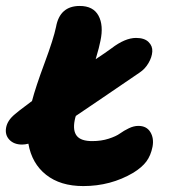

<svg xmlns="http://www.w3.org/2000/svg" viewBox="-26 -671 594 648"><path d="M48.8 -183.1Q21 -183.1 5.6 -199.5Q-9.8 -215.8 -5.4 -240.2Q-1 -264.6 23.9 -285.2Q35.6 -295.4 57.1 -311.3Q78.6 -327.1 82 -330.1Q94.2 -377 124.5 -458.5Q154.8 -540 163.1 -580.1Q175.8 -650.9 243.2 -650.9Q288.6 -650.9 306.4 -618.2Q324.2 -585.4 313 -533.2Q309.6 -514.2 296.9 -471.2Q331.1 -493.7 350.1 -507.8Q396 -543 433.1 -543Q461.4 -543 475.3 -529.3Q489.3 -515.6 488 -496.8Q486.8 -478 475.1 -458Q463.4 -438 444.8 -425.8Q391.6 -389.6 321.8 -342Q252 -294.4 230 -279.8Q228 -274.9 226.1 -265.1Q219.2 -230 233.2 -212.4Q247.1 -194.8 285.2 -194.8Q315.9 -194.8 340.8 -202.9Q365.7 -210.9 378.9 -220.5Q392.1 -230 408.7 -238Q425.3 -246.1 440.9 -246.1Q468.8 -246.1 481.4 -225.3Q494.1 -204.6 488.8 -175.8Q482.9 -146 468 -126Q453.1 -106 423.8 -87.9Q347.7 -43 254.9 -43Q177.7 -43 129.6 -81.1Q81.5 -119.1 69.8 -186Q58.1 -183.1 48.8 -183.1Z"/></svg>

Font: Shantell Sans Irregular
Style: Bold Italic
Weight: 700
Italic angle: -11.31°
Designer: Stephen Nixon, Anya Danilova, Shantell Martin
Foundry: Arrow Type
Version: Version 1.006;[9816181b4]